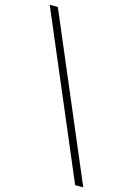

<svg xmlns="http://www.w3.org/2000/svg" viewBox="-145 -823 795 1145"><g transform="rotate(15 252.0 -250.0)"><path d="M14 -750H64L489 250H439Z"/></g></svg>

Font: Lobster Two
Style: Regular
Weight: 400
Designer: Pablo Impallari
Foundry: Pablo Impallari. www.impallari.com
Version: Version 1.006